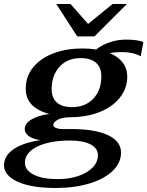

<svg xmlns="http://www.w3.org/2000/svg" viewBox="-37 -741 733 955"><path d="M572 -482Q535 -482 509 -477Q551 -459 573.5 -429.5Q596 -400 596 -360Q596 -303 560.5 -257Q525 -211 461.5 -185Q398 -159 317 -158Q272 -158 250 -145.5Q228 -133 228 -119Q228 -110 242 -104.5Q256 -99 277 -99H320Q436 -99 500.5 -68.5Q565 -38 565 18Q565 69 523.5 109Q482 149 408 171.5Q334 194 239 194Q119 194 51 163Q-17 132 -17 81Q-17 34 30 1.5Q77 -31 164 -44Q124 -50 105 -65Q86 -80 86 -99Q86 -128 121.5 -148Q157 -168 209 -174Q91 -205 91 -299Q91 -362 129 -407.5Q167 -453 231 -476.5Q295 -500 373 -500Q406 -500 441 -495Q471 -518 509.5 -531Q548 -544 590 -544Q646 -544 676 -532L663 -461Q646 -471 621 -476.5Q596 -482 572 -482ZM467 -362Q467 -406 440.5 -429Q414 -452 364 -452Q299 -452 259.5 -409.5Q220 -367 220 -297Q220 -254 246 -231Q272 -208 321 -208Q387 -208 427 -250Q467 -292 467 -362ZM87 68Q87 106 131 128Q175 150 250 150Q307 150 352.5 134.5Q398 119 424 92Q450 65 450 31Q450 -4 413 -23Q376 -42 312 -42Q210 -42 148.5 -12Q87 18 87 68ZM243 -721H314L401 -622L523 -721H594L433 -560H347Z"/></svg>

Font: Fahkwang SemiBold
Style: Italic
Weight: 600
Italic angle: -10°
Version: Version 1.000; ttfautohint (v1.6)